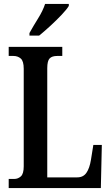

<svg xmlns="http://www.w3.org/2000/svg" viewBox="-20 -951 562 971"><path d="M24 0V-46H52Q71 -46 85.5 -59Q100 -72 100 -110V-603Q100 -642 85 -655Q70 -668 48 -668H24V-714H295V-668H269Q243 -668 231 -655.5Q219 -643 219 -606V-54H371Q401 -54 417 -77Q433 -100 440 -143L452 -218H495L490 0ZM129 -784Q149 -820 173 -858.5Q197 -897 208 -931H328V-921Q318 -904 292 -876.5Q266 -849 235 -820.5Q204 -792 178 -771H129Z"/></svg>

Font: Noto Serif ExtraCondensed SemiBold
Style: Regular
Weight: 600
Width: 2
Designer: Monotype Design Team
Foundry: Monotype Imaging Inc.
Version: Version 2.015; ttfautohint (v1.8.4.7-5d5b)